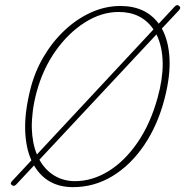

<svg xmlns="http://www.w3.org/2000/svg" viewBox="-20 -735 743 770"><path d="M28.5 8Q18 1.5 28.5 -9L106 -92Q83.5 -141 81 -211.5Q78.5 -282 100.5 -372Q118 -444.5 154.2 -506.2Q190.5 -568 239.8 -614Q289 -660 346 -685.5Q403 -711 462.5 -711Q564.5 -711 616.5 -640L680 -708Q690 -719 698 -711.5Q707.5 -704.5 697.5 -693.5L629 -620.5Q656 -572 659.8 -500.5Q663.5 -429 639.5 -337.5Q612.5 -233.5 558.8 -153.8Q505 -74 431.8 -29.2Q358.5 15.5 273 15.5Q167.5 15.5 116.5 -71.5L45 5Q36 14 28.5 8ZM107.5 -222Q109 -162 128 -115.5L595.5 -617Q548 -687 456 -687Q387 -687 320.8 -645.2Q254.5 -603.5 203 -530.8Q151.5 -458 126.5 -364.5Q116 -325 111.5 -289.2Q107 -253.5 107.5 -222ZM280.5 -8.5Q350 -8.5 415 -48.5Q480 -88.5 531.8 -163.8Q583.5 -239 612.5 -344.5Q632.5 -417 632.5 -478.5Q632 -547.5 607.5 -597L138 -94.5Q161 -53 198 -30.8Q235 -8.5 280.5 -8.5Z"/></svg>

Font: Fraunces144ptSuperSoftThinItalic
Style: Italic
Weight: 100
Italic angle: -16°
Version: Version 1.000;[0bf87f6ff]